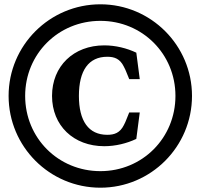

<svg xmlns="http://www.w3.org/2000/svg" viewBox="-20 -735 933 893"><path d="M447 138C682 138 873 -53 873 -289C873 -524 682 -715 447 -715C211 -715 20 -524 20 -289C20 -53 211 138 447 138ZM97 -289C97 -484 251 -638 447 -638C642 -638 796 -484 796 -289C796 -93 642 61 447 61C251 61 97 -93 97 -289ZM222 -289C222 -151 322 -55 465 -55C517 -55 570 -68 614 -89L630 -212H581C572 -192 566 -171 556 -153C538 -117 512 -108 479 -108C392 -108 347 -172 347 -289C347 -407 392 -471 479 -471C512 -471 538 -462 556 -425C566 -407 572 -387 581 -367H630L614 -490C570 -511 517 -524 465 -524C322 -524 222 -427 222 -289Z"/></svg>

Font: LT Superior Serif ExtraBold
Style: Regular
Weight: 800
Designer: Daniel Lyons
Foundry: LyonsType
Version: Version 2.120;FEAKit 1.0